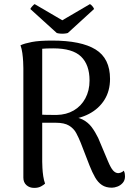

<svg xmlns="http://www.w3.org/2000/svg" viewBox="-20 -905 645 937"><path d="M147 12Q124 12 109 -1.5Q94 -15 94 -38V-572Q94 -584 93 -604Q92 -624 89 -646Q86 -668 80 -684Q99 -693 135 -700Q171 -707 234 -707Q376 -707 446.5 -663.5Q517 -620 517 -520Q517 -461 489.5 -417.5Q462 -374 414 -349Q366 -324 303 -320L311 -335Q355 -336 382.5 -322Q410 -308 427.5 -284.5Q445 -261 459 -232L507 -118Q520 -87 531 -74Q542 -61 556 -60Q561 -60 569 -62.5Q577 -65 584 -72Q588 -64 589 -57.5Q590 -51 590 -44Q590 -25 579 -12.5Q568 0 553 5.5Q538 11 526 11Q497 11 477.5 -2Q458 -15 444 -39.5Q430 -64 417 -97L374 -208Q364 -233 352 -255.5Q340 -278 317 -292Q294 -306 252 -306H174L165 -346Q184 -345 206 -344.5Q228 -344 256 -344Q304 -345 340 -366Q376 -387 396.5 -425Q417 -463 417 -512Q417 -589 375.5 -629Q334 -669 240 -669Q221 -669 208 -668.5Q195 -668 186 -667V-116Q186 -105 187 -85.5Q188 -66 191 -45.5Q194 -25 200 -9Q194 -3 180.5 4.5Q167 12 147 12ZM311 -744Q305 -742 294.5 -741Q284 -740 273.5 -741Q263 -742 257 -744L128 -861Q130 -866 137 -874Q144 -882 149 -885L284 -806L419 -885Q425 -882 431.5 -874Q438 -866 439 -861Z"/></svg>

Font: Arima Medium
Style: Regular
Weight: 500
Designer: Joana Correia and Natanael Gama
Foundry: NDISCOVER
Version: Version 1.101;gftools[0.9.23]